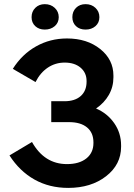

<svg xmlns="http://www.w3.org/2000/svg" viewBox="-20 -898 649 929"><path d="M196.8 -754.9Q168.5 -754.9 150.6 -771.5Q132.8 -788.1 132.8 -814.9Q132.8 -842.3 150.9 -860.1Q168.9 -877.9 196.8 -877.9Q225.6 -877.9 244.9 -859.9Q264.2 -841.8 264.2 -814.9Q264.2 -788.1 244.9 -771.5Q225.6 -754.9 196.8 -754.9ZM330.1 -814.9Q330.1 -842.3 347.9 -860.1Q365.7 -877.9 394 -877.9Q422.9 -877.9 441.9 -859.9Q460.9 -841.8 460.9 -814.9Q460.9 -788.1 441.9 -771.5Q422.9 -754.9 394 -754.9Q365.2 -754.9 347.7 -771.5Q330.1 -788.1 330.1 -814.9ZM310.1 11.2Q218.8 11.2 146.7 -29.3Q74.7 -69.8 25.9 -146L134.8 -210.9Q194.8 -104 304.2 -104Q363.3 -104 397.7 -131.3Q432.1 -158.7 432.1 -206.1V-209Q432.1 -255.9 401.1 -281.5Q370.1 -307.1 314 -307.1H228V-408.2H292Q342.3 -408.2 370.6 -433.3Q398.9 -458.5 398.9 -502.9V-505.9Q398.9 -545.9 369.9 -570.6Q340.8 -595.2 293 -595.2Q248 -595.2 211.4 -570.8Q174.8 -546.4 151.9 -501L42 -564.9Q86.4 -635.3 154.5 -673.6Q222.7 -711.9 304.2 -711.9Q400.9 -711.9 464.8 -660.9Q528.8 -609.9 528.8 -532.2V-523.9Q528.8 -477.5 506.6 -438.7Q484.4 -399.9 444.8 -373Q499.5 -349.6 532.7 -302Q565.9 -254.4 565.9 -194.8V-188Q565.9 -101.6 493.2 -45.2Q420.4 11.2 310.1 11.2Z"/></svg>

Font: Fixel Text SemiBold
Style: Regular
Weight: 600
Width: 4
Designer: AlfaBravo + MacPaw
Foundry: Kyrylo Tkachov, Marchela Mozhyna, Serhii Makarenko, Maria Weinstein, Zakhar Kryvoshyya
Version: Version 1.211